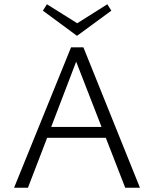

<svg xmlns="http://www.w3.org/2000/svg" viewBox="-20 -880 722 900"><path d="M341 -712 181 -830 200 -860 342 -771 483 -860 502 -830ZM476 -234H201L111 0H46L313 -658H371L636 0H567ZM456 -285 337 -591 220 -285Z"/></svg>

Font: Ysabeau Infant Semilight
Style: Regular
Weight: 300
Designer: Christian Thalmann (Catharsis Fonts)
Version: Version 0.003